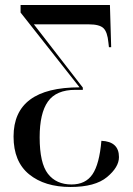

<svg xmlns="http://www.w3.org/2000/svg" viewBox="-20 -734 528 765"><path d="M261 11Q359 11 406.5 -28.5Q454 -68 454 -108Q454 -170 384 -173Q376 -80 348.5 -39.5Q321 1 265 1Q204 1 171 -41.5Q138 -84 138 -187Q138 -283 171 -329.5Q204 -376 280 -376H310V-385L115 -637H334Q376 -637 392 -622Q408 -607 412 -564L414 -546H423L418 -714H62V-684L297 -386Q34 -386 34 -190Q34 -90 96 -39.5Q158 11 261 11Z"/></svg>

Font: Noto Serif Display Condensed Semi
Style: Regular
Weight: 600
Width: 3
Designer: Monotype Design Team
Foundry: Monotype Imaging Inc.
Version: Version 1.900